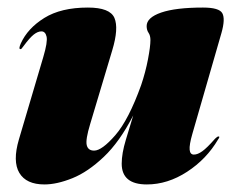

<svg xmlns="http://www.w3.org/2000/svg" viewBox="-20 -478 618 508"><path d="M558 -117Q563 -117 557 -109Q526.5 -57 475 -23.5Q423.5 10 368.5 10Q302 10 302 -45Q302 -72 313 -108.2Q324 -144.5 332.5 -172.5Q296.5 -102.5 254.5 -62.8Q212.5 -23 171.5 -6.5Q130.5 10 97.5 10Q49.5 10 31.2 -20.5Q13 -51 30 -109L94.5 -327Q106.5 -367.5 103.2 -381.2Q100 -395 89.5 -395Q80 -395 69.2 -386.5Q58.5 -378 43 -357Q38.5 -351 37.2 -349.5Q36 -348 34 -348Q28.5 -348 35 -363Q53 -403 97.2 -430.5Q141.5 -458 212.5 -458Q271 -458 282.8 -430.5Q294.5 -403 277 -345L218.5 -149.5Q206 -108.5 209.5 -94Q213 -79.5 229 -79.5Q249.5 -79.5 285 -120.2Q320.5 -161 353.5 -253Q365 -287 371.5 -321Q378 -355 378 -372Q378 -384 373 -391.2Q368 -398.5 368 -409Q368 -431.5 406.5 -444.8Q445 -458 517 -458Q560 -458 568.2 -443Q576.5 -428 566 -391L489 -124Q480.5 -94.5 481.8 -81.8Q483 -69 493 -69Q503 -69 515.2 -77.8Q527.5 -86.5 549 -111Q555 -117 558 -117Z"/></svg>

Font: Fraunces 144pt S000 Black
Style: Italic
Weight: 900
Italic angle: -16°
Version: Version 1.000; ttfautohint (v1.8.3)